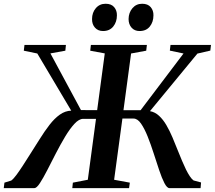

<svg xmlns="http://www.w3.org/2000/svg" viewBox="-44 -976 1115 996"><path d="M-24.5 0 -21 -28.5 14.5 -39.5Q26.5 -48.5 41.2 -68.5Q56 -88.5 73.8 -115.8Q91.5 -143 110 -172.5Q137 -214.5 162.2 -255Q187.5 -295.5 213 -328.5Q238.5 -361.5 266.2 -381.2Q294 -401 325.5 -402L149.5 -698.5L79.5 -713L83 -743H298L295 -713L217.5 -699L376 -405L460 -404.5L499.5 -699L424 -713L427.5 -743H718L714.5 -713L636 -698.5L596.5 -404.5H685.5L908 -698.5L837 -713.5L840.5 -743H1050.5L1047 -713.5L980 -698L734 -399.5Q760.5 -394.5 781.2 -375.2Q802 -356 819 -327Q836 -298 850.8 -263Q865.5 -228 880 -191.5Q890.5 -165 900.8 -140.8Q911 -116.5 921 -96.2Q931 -76 940.8 -61.5Q950.5 -47 960 -40L999 -29.5L996.5 0H835.5Q822.5 0 809 -26Q795.5 -52 781.8 -93.2Q768 -134.5 753.2 -180.5Q738.5 -226.5 722 -267.8Q705.5 -309 687.5 -335Q669.5 -361 648.5 -361H591L548 -43.5L629.5 -28.5L625.5 0H331L334 -28.5L411.5 -43.5L454 -359.5H387.5Q366 -359.5 342 -333.5Q318 -307.5 293.5 -266.5Q269 -225.5 245.5 -179.8Q222 -134 201 -93Q180 -52 163 -26Q146 0 134 0ZM490.5 -815Q464.5 -815 448.8 -832.5Q433 -850 433.5 -877.5Q433.5 -910.5 453 -933.5Q472.5 -956.5 504 -956.5Q533.5 -956.5 548.2 -939Q563 -921.5 562.5 -896.5Q562.5 -862 543.5 -838.5Q524.5 -815 490.5 -815ZM680 -815Q654 -815 638.5 -832.5Q623 -850 623 -877.5Q623.5 -910.5 643 -933.5Q662.5 -956.5 693.5 -956.5Q723 -956.5 737.8 -939Q752.5 -921.5 752 -896.5Q752 -862 733.2 -838.5Q714.5 -815 680 -815Z"/></svg>

Font: Merriweather 96pt SemiBold
Style: Italic
Weight: 600
Italic angle: -7.8°
Version: Version 2.101